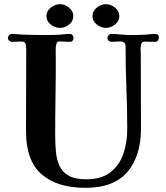

<svg xmlns="http://www.w3.org/2000/svg" viewBox="-20 -896 796 922"><path d="M743 -715Q743 -708 738.5 -701.5Q734 -695 726 -695Q713 -695 700 -695.5Q687 -696 674 -696Q661 -696 658 -683.5Q655 -671 655 -661Q655 -656 655.5 -650.5Q656 -645 656 -640Q656 -549 656.5 -459Q657 -369 657 -279Q657 -147 592 -70.5Q527 6 390 6Q255 6 180 -59Q105 -124 105 -264V-309Q105 -395 105.5 -481.5Q106 -568 106 -655Q106 -664 104 -679.5Q102 -695 90 -696Q77 -697 63.5 -696Q50 -695 37 -695Q30 -695 24 -700.5Q18 -706 18 -713Q18 -721 23.5 -727Q29 -733 37 -733Q49 -733 60.5 -732Q72 -731 83 -730Q106 -729 129 -728.5Q152 -728 174 -728Q197 -728 218.5 -728Q240 -728 262 -729Q276 -730 289.5 -731.5Q303 -733 316 -733Q324 -733 328.5 -727Q333 -721 333 -713Q333 -706 328.5 -700.5Q324 -695 316 -695Q303 -695 290.5 -696Q278 -697 265 -697Q255 -697 252 -688.5Q249 -680 248 -672Q247 -656 247.5 -640Q248 -624 248 -608Q248 -518 246.5 -428.5Q245 -339 245 -249Q245 -206 248.5 -167.5Q252 -129 266 -99Q280 -69 310.5 -52Q341 -35 395 -35Q467 -35 510 -68.5Q553 -102 572 -156.5Q591 -211 591 -275Q591 -374 587 -473Q583 -572 583 -671Q583 -686 576 -691.5Q569 -697 555 -697Q545 -697 535.5 -696Q526 -695 515 -695Q508 -695 502 -700Q496 -705 496 -713Q496 -721 501.5 -727Q507 -733 515 -733Q531 -733 546 -731.5Q561 -730 577 -729Q587 -728 597 -728Q607 -728 617 -728Q628 -728 639.5 -728Q651 -728 662 -729Q678 -729 693.5 -731Q709 -733 725 -733Q743 -733 743 -715ZM332 -819Q332 -794 311.5 -778Q291 -762 268 -762Q245 -762 224 -778Q203 -794 203 -819Q203 -843 224 -859.5Q245 -876 268 -876Q291 -876 311.5 -859.5Q332 -843 332 -819ZM553 -819Q553 -794 532 -778Q511 -762 488 -762Q466 -762 445 -778Q424 -794 424 -819Q424 -843 445 -859.5Q466 -876 488 -876Q511 -876 532 -859.5Q553 -843 553 -819Z"/></svg>

Font: Kaisei Opti
Style: Bold
Weight: 700
Designer: Font-Kai, 金井和夫
Foundry: KAZUO KANAI
Version: Version 5.003